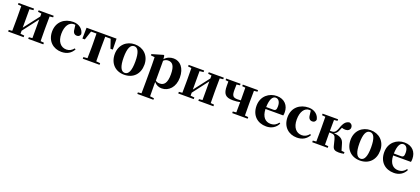

<svg xmlns="http://www.w3.org/2000/svg" viewBox="65 -1876 7542 3448"><g transform="rotate(20 3836.0 -152.0)"><path d="M706 -516V-546H418V-516L484 -508V-451L256 -155V-508L330 -516V-546H34V-516L99 -510C100 -451 101 -364 101 -308V-238C101 -182 100 -95 99 -37L34 -31V0H330V-31L256 -38V-96L484 -395V-38L418 -31V0H706V-31L641 -37C640 -95 639 -182 639 -238V-308C639 -364 640 -451 641 -509Z M1137 -449C1141 -375 1176 -351 1218 -351C1252 -351 1274 -368 1284 -404C1271 -494 1191 -563 1078 -563C911 -563 775 -458 775 -272C775 -86 902 17 1054 17C1163 17 1236 -29 1282 -112L1262 -125C1226 -80 1183 -54 1125 -54C1018 -54 945 -139 945 -288C945 -441 1010 -528 1099 -528C1108 -528 1117 -527 1127 -526Z M1808 -509 1866 -338H1911L1907 -546H1334L1330 -338H1376L1433 -509H1537C1539 -451 1540 -364 1540 -308V-238C1540 -182 1539 -96 1537 -38L1460 -31V0H1781V-31L1704 -38C1703 -96 1702 -182 1702 -238V-308C1702 -364 1703 -451 1704 -509Z M2254 17C2424 17 2538 -97 2538 -276C2538 -455 2412 -563 2254 -563C2097 -563 1971 -453 1971 -276C1971 -100 2083 17 2254 17ZM2254 -18C2182 -18 2142 -100 2142 -274C2142 -449 2182 -528 2254 -528C2326 -528 2365 -449 2365 -274C2365 -100 2326 -18 2254 -18Z M2828 -459C2861 -489 2887 -494 2917 -494C2996 -494 3044 -438 3044 -275C3044 -108 2989 -54 2911 -54C2878 -54 2853 -59 2828 -79ZM2817 -552 2803 -562 2589 -499V-475L2663 -467C2665 -419 2666 -385 2666 -320V7C2666 68 2665 144 2664 223L2597 230V259H2904V230L2827 221C2826 143 2825 67 2825 7V-52C2867 -3 2917 17 2972 17C3104 17 3215 -94 3215 -276C3215 -461 3118 -563 2996 -563C2930 -563 2871 -540 2824 -488Z M3957 -516V-546H3669V-516L3735 -508V-451L3507 -155V-508L3581 -516V-546H3285V-516L3350 -510C3351 -451 3352 -364 3352 -308V-238C3352 -182 3351 -95 3350 -37L3285 -31V0H3581V-31L3507 -38V-96L3735 -395V-38L3669 -31V0H3957V-31L3892 -37C3891 -95 3890 -182 3890 -238V-308C3890 -364 3891 -451 3892 -509Z M4611 -516V-546H4320V-516L4381 -510C4382 -451 4383 -364 4383 -308V-268C4362 -266 4341 -265 4321 -265C4231 -265 4211 -297 4211 -406C4211 -443 4212 -478 4213 -509L4277 -516V-546H4002V-516L4057 -509V-433C4057 -273 4103 -220 4249 -220C4299 -220 4343 -226 4383 -234C4383 -176 4382 -93 4381 -37L4316 -31V0H4611V-31L4546 -37C4545 -95 4544 -182 4544 -238V-308C4544 -364 4545 -451 4546 -509Z M4852 -311C4856 -466 4901 -528 4956 -528C5009 -528 5047 -482 5047 -395C5047 -333 5035 -310 4988 -310ZM5172 -130C5139 -84 5096 -54 5026 -54C4932 -54 4857 -118 4852 -274H5192C5197 -293 5198 -310 5198 -335C5198 -462 5117 -563 4967 -563C4824 -563 4681 -463 4681 -275C4681 -88 4803 17 4968 17C5070 17 5150 -32 5191 -118Z M5636 -449C5640 -375 5675 -351 5717 -351C5751 -351 5773 -368 5783 -404C5770 -494 5690 -563 5577 -563C5410 -563 5274 -458 5274 -272C5274 -86 5401 17 5553 17C5662 17 5735 -29 5781 -112L5761 -125C5725 -80 5682 -54 5624 -54C5517 -54 5444 -139 5444 -288C5444 -441 5509 -528 5598 -528C5607 -528 5616 -527 5626 -526Z M6392 -36 6357 -155C6334 -240 6284 -275 6156 -287C6192 -298 6218 -323 6242 -389C6247 -403 6252 -415 6258 -426C6280 -418 6301 -414 6329 -414C6375 -414 6415 -441 6415 -487C6415 -525 6396 -551 6356 -563C6288 -555 6249 -510 6213 -402C6180 -307 6143 -301 6094 -301H6074C6074 -367 6075 -452 6076 -509L6141 -516V-546H5845V-516L5910 -510C5911 -451 5912 -364 5912 -308V-238C5912 -182 5911 -95 5910 -37L5845 -31V0H6141V-31L6076 -37C6075 -95 6074 -185 6074 -270H6094C6163 -270 6186 -252 6203 -186L6232 -71C6246 -10 6277 11 6356 11C6388 11 6424 7 6451 0V-29Z M6760 17C6930 17 7044 -97 7044 -276C7044 -455 6918 -563 6760 -563C6603 -563 6477 -453 6477 -276C6477 -100 6589 17 6760 17ZM6760 -18C6688 -18 6648 -100 6648 -274C6648 -449 6688 -528 6760 -528C6832 -528 6871 -449 6871 -274C6871 -100 6832 -18 6760 -18Z M7292 -311C7296 -466 7341 -528 7396 -528C7449 -528 7487 -482 7487 -395C7487 -333 7475 -310 7428 -310ZM7612 -130C7579 -84 7536 -54 7466 -54C7372 -54 7297 -118 7292 -274H7632C7637 -293 7638 -310 7638 -335C7638 -462 7557 -563 7407 -563C7264 -563 7121 -463 7121 -275C7121 -88 7243 17 7408 17C7510 17 7590 -32 7631 -118Z"/></g></svg>

Font: Noto Serif KR Black
Style: Regular
Weight: 900
Version: Version 1.001;PS 1.001;hotconv 16.6.54;makeotf.lib2.5.65590